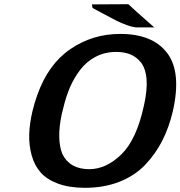

<svg xmlns="http://www.w3.org/2000/svg" viewBox="-20 -877 862 917"><path d="M419 -856Q448 -856 506 -856.5Q564 -857 593 -857Q613 -837 717 -746H637Q617 -746 587.5 -756.5Q558 -767 536.5 -778Q515 -789 476 -810Q437 -831 422 -839ZM135 -346Q144 -384 158 -423Q210 -570 316 -642.5Q422 -715 554 -715Q710 -715 779 -623Q848 -531 805 -344Q787 -268 755 -205Q723 -142 673.5 -90Q624 -38 550.5 -9Q477 20 386 20Q311 20 257 0Q203 -20 173.5 -54Q144 -88 131 -136Q118 -184 119.5 -235Q121 -286 135 -346ZM283 -364 274 -328Q250 -210 278 -141Q314 -69 406 -69Q487 -69 559.5 -139.5Q632 -210 667 -371Q701 -519 651 -582V-581Q613 -629 535 -629Q481 -629 437 -606Q393 -583 363 -543.5Q333 -504 314 -459.5Q295 -415 283 -364Z"/></svg>

Font: Coval
Style: ExtraBold Italic
Weight: 800
Foundry: Context Ltd
Version: Version 001.000